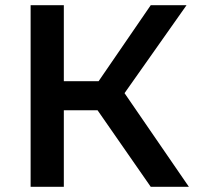

<svg xmlns="http://www.w3.org/2000/svg" viewBox="-20 -720 762 740"><path d="M356 -295H226V0H98V-700H226V-407H360L561 -700H699L460 -361L708 0H561Z"/></svg>

Font: APTA Sans SemiBold
Style: Bold
Weight: 600
Version: Version 7.200